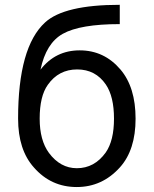

<svg xmlns="http://www.w3.org/2000/svg" viewBox="-20 -752 626 782"><path d="M467.8 -732.4V-653.8Q306.6 -653.8 235.8 -614.3Q167.5 -576.2 145 -468.3Q205.6 -546.9 304.7 -546.9Q404.3 -546.9 470.7 -468.8Q532.2 -396.5 532.2 -268.6Q532.2 -141.6 468.8 -70.8Q396.5 9.8 292.5 9.8Q188 9.8 118.2 -69.8Q53.7 -141.6 53.7 -268.6Q53.7 -560.1 163.6 -660.6Q241.7 -732.4 467.8 -732.4ZM293 -66.9Q364.7 -66.9 410.6 -130.9Q444.3 -179.2 444.3 -268.6Q444.3 -358.9 411.1 -407.7Q369.1 -469.2 294.4 -469.2Q218.8 -469.2 174.8 -406.7Q141.6 -360.4 141.6 -268.6Q141.6 -180.7 179.2 -129.4Q225.6 -66.9 293 -66.9Z"/></svg>

Font: Consola Mono
Style: Book
Weight: 400
Monospace: yes
Version: Version 2.001